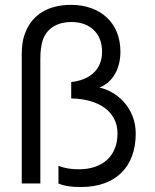

<svg xmlns="http://www.w3.org/2000/svg" viewBox="-20 -755 638 790"><path d="M312.5 14.5C459.5 14.5 538.5 -71.5 538.5 -205.5C538.5 -317.5 452.5 -382.5 389 -394.5C445.5 -417 475.5 -474 475.5 -542.5C475.5 -662.5 391.5 -735 272.5 -735C180.5 -735 111.5 -696.5 82.5 -616.5C73.5 -593.5 69.5 -564.5 69.5 -531.5V0H146V-511.5C146 -540.5 148.5 -570 157 -592.5C175 -642.5 221.5 -664.5 273.5 -664.5C348.5 -664.5 400 -619.5 400 -542C400 -463 342 -424.5 273 -417.5V-350C386.5 -348 463.5 -296 463.5 -206C463.5 -111 399.5 -58.5 305.5 -58.5C272.5 -58.5 247.5 -62.5 220.5 -72.5V0C247.5 11.5 277.5 14.5 312.5 14.5Z"/></svg>

Font: Eudonet
Style: Regular
Weight: 400
Designer: Mikhail Sharanda
Foundry: Mikhail Sharanda
Version: Version 4.503;Glyphs 3.1.2 (3151)